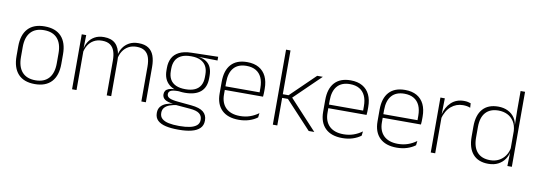

<svg xmlns="http://www.w3.org/2000/svg" viewBox="-62 -1076 4677 1674"><g transform="rotate(10 2276.0 -239.0)"><path d="M253 12Q155.5 12 105.2 -43Q55 -98 55 -201V-286.5Q55 -389.5 105.5 -444Q156 -498.5 253 -498.5Q350 -498.5 400.8 -444Q451.5 -389.5 451.5 -286.5V-201Q451.5 -98 400.8 -43Q350 12 253 12ZM253 -21.5Q330 -21.5 370.8 -67.2Q411.5 -113 411.5 -199.5V-288Q411.5 -374 371 -419.5Q330.5 -465 253 -465Q175.5 -465 135 -419.5Q94.5 -374 94.5 -288V-199.5Q94.5 -113 135 -67.2Q175.5 -21.5 253 -21.5Z M1235.5 0H1195.5V-308.5Q1195.5 -356.5 1183.8 -391Q1172 -425.5 1145 -444Q1118 -462.5 1073 -462.5Q1031.5 -462.5 1000.5 -445Q969.5 -427.5 950.2 -397.2Q931 -367 925 -328.5L913.5 -361.5H920.5Q926 -396.5 946.5 -427.5Q967 -458.5 1001.2 -477.5Q1035.5 -496.5 1084 -496.5Q1139 -496.5 1172.2 -474.5Q1205.5 -452.5 1220.5 -411.2Q1235.5 -370 1235.5 -312ZM621.5 0H582V-486.5H621.5L619 -362L621.5 -360.5ZM928.5 0H889V-308Q889 -356.5 877 -391Q865 -425.5 838.5 -444Q812 -462.5 767 -462.5Q724.5 -462.5 693.2 -444.5Q662 -426.5 643.2 -395.2Q624.5 -364 618 -324L606 -356H617Q622 -394 641.8 -426Q661.5 -458 695.5 -477.2Q729.5 -496.5 778 -496.5Q844.5 -496.5 880.2 -462Q916 -427.5 925 -359.5Q927 -348.5 927.8 -337.5Q928.5 -326.5 928.5 -315Z M1555 -140.5Q1463 -140.5 1413.5 -182.8Q1364 -225 1364 -306V-328Q1364 -376.5 1383 -413.5Q1402 -450.5 1443.5 -471.8Q1485 -493 1551.5 -494.5L1787.5 -500V-467L1614 -470V-470.5Q1661.5 -464.5 1689.8 -444.8Q1718 -425 1730.2 -394.5Q1742.5 -364 1742.5 -325V-302Q1742.5 -222 1694.8 -181.2Q1647 -140.5 1555 -140.5ZM1552 153H1561.5Q1612.5 153 1650.8 144.8Q1689 136.5 1710.8 118.2Q1732.5 100 1732.5 69V67Q1732.5 32.5 1707.2 12.8Q1682 -7 1622.5 -11.5L1491.5 -22.5L1510 -23.5Q1472.5 -18.5 1444 -8.2Q1415.5 2 1399.5 20.2Q1383.5 38.5 1383.5 66.5V68Q1383.5 100.5 1404.8 119Q1426 137.5 1464 145.2Q1502 153 1552 153ZM1561 186H1550.5Q1489 186 1443 175.5Q1397 165 1371.2 140.8Q1345.5 116.5 1345.5 75V73Q1345.5 39.5 1363.2 18Q1381 -3.5 1410.5 -14.8Q1440 -26 1475 -29.5L1474 -28.5Q1421.5 -33.5 1398 -50.2Q1374.5 -67 1374.5 -95.5V-96Q1374.5 -114 1383.2 -127Q1392 -140 1411.5 -147.5Q1431 -155 1462 -155.5V-163L1530 -144L1491.5 -144.5Q1446.5 -144 1429 -133.8Q1411.5 -123.5 1411.5 -103.5V-103Q1411.5 -81.5 1434.2 -70Q1457 -58.5 1513 -53.5L1629.5 -42.5Q1704.5 -35.5 1737.5 -8.2Q1770.5 19 1770.5 66.5V69Q1770.5 111 1744.2 136.8Q1718 162.5 1671 174.2Q1624 186 1561 186ZM1554.5 -172Q1604 -172 1637.2 -187Q1670.5 -202 1687.5 -232Q1704.5 -262 1704.5 -305.5V-329.5Q1704.5 -372 1688 -402Q1671.5 -432 1638.8 -447.8Q1606 -463.5 1557.5 -463.5H1553.5Q1500 -463.5 1466.5 -446.2Q1433 -429 1417.8 -398.5Q1402.5 -368 1402.5 -328.5V-307Q1402.5 -262.5 1419.5 -232.5Q1436.5 -202.5 1470.2 -187.2Q1504 -172 1554.5 -172Z M2058.5 10Q1960.5 10 1908 -41.2Q1855.5 -92.5 1855.5 -187V-290.5Q1855.5 -391.5 1904 -445Q1952.5 -498.5 2045.5 -498.5Q2107.5 -498.5 2149.8 -474.2Q2192 -450 2213.8 -404.8Q2235.5 -359.5 2235.5 -295.5V-278Q2235.5 -265.5 2235 -252.8Q2234.5 -240 2233 -225.5H2196.5Q2197 -245.5 2197 -263.2Q2197 -281 2197 -296Q2197 -350.5 2179.8 -388Q2162.5 -425.5 2128.8 -445.2Q2095 -465 2045.5 -465Q1971.5 -465 1933 -421Q1894.5 -377 1894.5 -293V-245V-239V-184.5Q1894.5 -147 1905.5 -117.5Q1916.5 -88 1937.8 -67.2Q1959 -46.5 1990.5 -35.5Q2022 -24.5 2063.5 -24.5Q2110.5 -24.5 2151 -38.5Q2191.5 -52.5 2227 -78.5L2222.5 -40Q2192 -17 2150.2 -3.5Q2108.5 10 2058.5 10ZM2223 -225.5H1875.5V-257.5H2223Z M2726.5 0H2677L2450 -244H2392V-276.5H2450L2666.5 -486.5H2716.5L2477.5 -254.5V-269ZM2399 0H2359.5V-664H2399Z M2975 10Q2877 10 2824.5 -41.2Q2772 -92.5 2772 -187V-290.5Q2772 -391.5 2820.5 -445Q2869 -498.5 2962 -498.5Q3024 -498.5 3066.2 -474.2Q3108.5 -450 3130.2 -404.8Q3152 -359.5 3152 -295.5V-278Q3152 -265.5 3151.5 -252.8Q3151 -240 3149.5 -225.5H3113Q3113.5 -245.5 3113.5 -263.2Q3113.5 -281 3113.5 -296Q3113.5 -350.5 3096.2 -388Q3079 -425.5 3045.2 -445.2Q3011.5 -465 2962 -465Q2888 -465 2849.5 -421Q2811 -377 2811 -293V-245V-239V-184.5Q2811 -147 2822 -117.5Q2833 -88 2854.2 -67.2Q2875.5 -46.5 2907 -35.5Q2938.5 -24.5 2980 -24.5Q3027 -24.5 3067.5 -38.5Q3108 -52.5 3143.5 -78.5L3139 -40Q3108.5 -17 3066.8 -3.5Q3025 10 2975 10ZM3139.5 -225.5H2792V-257.5H3139.5Z M3456.5 10Q3358.5 10 3306 -41.2Q3253.5 -92.5 3253.5 -187V-290.5Q3253.5 -391.5 3302 -445Q3350.5 -498.5 3443.5 -498.5Q3505.5 -498.5 3547.8 -474.2Q3590 -450 3611.8 -404.8Q3633.5 -359.5 3633.5 -295.5V-278Q3633.5 -265.5 3633 -252.8Q3632.5 -240 3631 -225.5H3594.5Q3595 -245.5 3595 -263.2Q3595 -281 3595 -296Q3595 -350.5 3577.8 -388Q3560.5 -425.5 3526.8 -445.2Q3493 -465 3443.5 -465Q3369.5 -465 3331 -421Q3292.5 -377 3292.5 -293V-245V-239V-184.5Q3292.5 -147 3303.5 -117.5Q3314.5 -88 3335.8 -67.2Q3357 -46.5 3388.5 -35.5Q3420 -24.5 3461.5 -24.5Q3508.5 -24.5 3549 -38.5Q3589.5 -52.5 3625 -78.5L3620.5 -40Q3590 -17 3548.2 -3.5Q3506.5 10 3456.5 10ZM3621 -225.5H3273.5V-257.5H3621Z M3794 -305 3781 -334 3791.5 -337.5Q3808 -409.5 3853 -451.5Q3898 -493.5 3966 -493.5Q3985.5 -493.5 4000.5 -490.2Q4015.5 -487 4026 -483L4028.5 -444Q4016 -449.5 3999.5 -452.5Q3983 -455.5 3963.5 -455.5Q3904 -455.5 3859 -417.5Q3814 -379.5 3794 -305ZM3797 0H3757.5V-486.5H3796.5L3793.5 -338L3797 -334.5Z M4267 10Q4178.5 10 4131.5 -43.8Q4084.5 -97.5 4084.5 -199V-287.5Q4084.5 -389 4131.8 -442.8Q4179 -496.5 4269 -496.5Q4317.5 -496.5 4355.2 -477.8Q4393 -459 4415.2 -425.2Q4437.5 -391.5 4440 -345.5H4453L4438 -309.5Q4435 -360.5 4413 -394.5Q4391 -428.5 4355.8 -445.8Q4320.5 -463 4277 -463Q4203 -463 4163.5 -419Q4124 -375 4124 -290V-197.5Q4124 -112.5 4163.5 -68.2Q4203 -24 4278 -24Q4321.5 -24 4355.2 -41.8Q4389 -59.5 4411 -91.2Q4433 -123 4439.5 -164.5L4452.5 -132.5H4441Q4435.5 -93 4413.5 -60.8Q4391.5 -28.5 4354.8 -9.2Q4318 10 4267 10ZM4475.5 0H4436L4439 -126.5L4438 -140V-347L4438.5 -359L4436 -497.5V-664H4475.5Z"/></g></svg>

Font: Anek Malayalam Medium ExtraLight
Style: Regular
Weight: 250
Version: Version 1.003